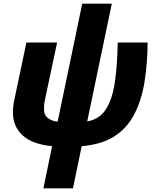

<svg xmlns="http://www.w3.org/2000/svg" viewBox="-20 -779 845 1039"><path d="M215 240 262 12Q156 2 103 -46Q50 -94 50 -170Q50 -208 59 -246L123 -549H289L224 -243Q220 -226 219 -212Q218 -198 218 -188Q218 -156 240 -139.5Q262 -123 292 -121L425 -759H585L452 -122Q518 -133 553 -187.5Q588 -242 601.5 -334Q615 -426 617 -549H779Q778 -434 762 -335.5Q746 -237 707.5 -162Q669 -87 600 -42Q531 3 422 12L375 240Z"/></svg>

Font: Noto Sans Disp ExtBd
Style: Italic
Weight: 800
Italic angle: -12°
Designer: Monotype Design Team
Foundry: Monotype Imaging Inc.
Version: Version 2.000;GOOG;noto-source:20170915:90ef993387c0